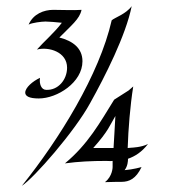

<svg xmlns="http://www.w3.org/2000/svg" viewBox="-20 -666 549 624"><path d="M461 -198C440 -187 407 -186 407 -186C404 -186 400 -185 395 -185C397 -247 403 -322 413 -385L398 -372L351 -342C305 -268 266 -197 191 -135C235 -141 278 -143 325 -143C332 -143 339 -142 346 -143V-123C346 -123 346 -93 321 -74C341 -75 375 -75 375 -75C400 -75 422 -85 440 -123C440 -123 412 -115 385 -113C395 -126 396 -142 396 -150C419 -158 441 -172 461 -198ZM245 -634C217 -632 189 -634 153 -634C123 -634 88 -621 73 -586C83 -592 116 -596 128 -596C139 -596 161 -594 181 -592C158 -561 122 -530 100 -505C139 -515 198 -497 198 -446C198 -407 169 -372 130 -374C114 -374 107 -394 110 -413C86 -402 62 -381 62 -365C62 -354 74 -346 106 -346C166 -346 248 -398 248 -467C248 -509 217 -533 173 -544C211 -583 239 -604 245 -634ZM408 -646C389 -620 353 -609 343 -600C303 -424 173 -214 51 -62C90 -87 223 -239 273 -331C321 -417 389 -551 408 -646ZM355 -289C352 -244 351 -209 349 -185H283C333 -241 337 -259 355 -289Z"/></svg>

Font: Quintessential
Style: Regular
Weight: 400
Designer: Astigmatic (AOETI)
Foundry: Astigmatic (AOETI)
Version: Version 1.000